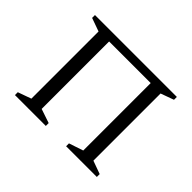

<svg xmlns="http://www.w3.org/2000/svg" viewBox="-123 -755 950 950"><g transform="rotate(45 351.5 -280.0)"><path d="M65 0V-20L135 -45V-515L65 -540V-560H638V-540L569 -515V-45L638 -20V0H423V-20L498 -45V-517H207V-45L281 -20V0Z"/></g></svg>

Font: Spectral SC Light
Style: Regular
Weight: 300
Designer: Jean-Baptiste Levee
Foundry: Production Type
Version: Version 2.001